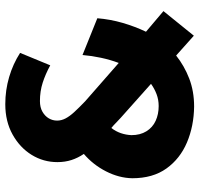

<svg xmlns="http://www.w3.org/2000/svg" viewBox="-34 -702 754 726"><g transform="rotate(-90 343.0 -339.0)"><path d="M389 -145Q371 -132 350 -124Q329 -116 305 -116Q274 -116 249 -127.5Q224 -139 209.5 -162.5Q195 -186 195 -219Q196 -240 202.5 -259Q209 -278 222 -295Q232 -287 241 -278Q250 -269 260 -260ZM571 17 664 -98 586 -164Q606 -206 619.5 -252.5Q633 -299 637 -348L498 -404Q495 -369 487.5 -334Q480 -299 468 -267L323 -394Q298 -418 282 -435.5Q266 -453 258 -468.5Q250 -484 250 -500Q250 -517 258.5 -531.5Q267 -546 283.5 -555.5Q300 -565 324 -565Q361 -565 393.5 -554.5Q426 -544 459 -526L506 -640Q464 -667 414.5 -681.5Q365 -696 312 -696Q247 -696 197.5 -668.5Q148 -641 120.5 -596.5Q93 -552 93 -499Q93 -470 101 -445.5Q109 -421 124 -399Q83 -364 58 -315Q33 -266 32 -216Q32 -138 69 -86.5Q106 -35 167.5 -9Q229 17 303 18Q361 18 409 -0.5Q457 -19 496 -50Z"/></g></svg>

Font: Catamaran Thin ExtraBold
Style: Regular
Weight: 800
Version: Version 2.000